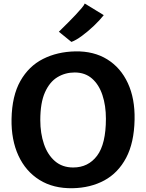

<svg xmlns="http://www.w3.org/2000/svg" viewBox="-20 -1036 811 1065"><path d="M383 8Q276 10 199.2 -37.8Q122.5 -85.5 82.2 -172.8Q42 -260 44 -376Q46.5 -504.5 93 -586.8Q139.5 -669 218.5 -709Q297.5 -749 397.5 -751Q500 -753 574.8 -706.8Q649.5 -660.5 689.2 -574.8Q729 -489 726.5 -372.5Q724 -244 679.5 -160.2Q635 -76.5 558.5 -35.2Q482 6 383 8ZM386 -107Q469.5 -107 518.5 -172.2Q567.5 -237.5 567.5 -377.5Q567.5 -450.5 548.2 -508.5Q529 -566.5 490.5 -600.2Q452 -634 394 -634Q342 -634 298.8 -608Q255.5 -582 229.5 -524Q203.5 -466 203.5 -370Q203.5 -296.5 223.8 -237Q244 -177.5 284.8 -142.2Q325.5 -107 386 -107ZM376 -803.5 306.5 -860Q310.5 -864 325.2 -878.5Q340 -893 360 -913Q380 -933 399.8 -954Q419.5 -975 433.5 -991.8Q447.5 -1008.5 450 -1016.5L555.5 -952Q534 -924.5 501.2 -893.2Q468.5 -862 434.5 -837Q400.5 -812 376 -803.5Z"/></svg>

Font: Merriweather Sans
Style: Bold
Weight: 700
Designer: Eben Sorkin
Foundry: Eben Sorkin
Version: Version 1.008; ttfautohint (v1.7.19-72a1) -l 8 -r 50 -G 200 